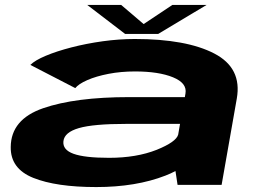

<svg xmlns="http://www.w3.org/2000/svg" viewBox="-20 -749 1068 778"><path d="M699.5 0 691 -56Q672.5 -46 650.5 -37.5Q531 9 370 9Q208 9 115 -28.2Q22 -65.5 23.5 -153.5Q24.5 -265.5 154.8 -310.5Q285 -355.5 504 -355.5H729L731.5 -370Q739 -412 681 -435.8Q623 -459.5 527 -459.5Q470 -459.5 419.8 -449.8Q369.5 -440 334 -424.5Q298.5 -409 285 -392L103 -486Q121.5 -504.5 165.5 -523Q209.5 -541.5 269.5 -557Q329.5 -572.5 396.2 -581.8Q463 -591 526 -591Q735 -591 848.2 -532.2Q961.5 -473.5 939.5 -349.5L878 0ZM702 -203.5 709.5 -247H491Q358.5 -247 299.8 -230Q241 -213 237 -177Q233 -142 278 -125.8Q323 -109.5 422 -109.5Q533 -109.5 615 -142Q694 -174 702 -203.5ZM487 -611.5 333.5 -729H471L562 -651.5L678.5 -729H817L621 -611.5Z"/></svg>

Font: Anybody UltraExpanded Regular
Style: Bold Italic
Weight: 700
Width: 9
Italic angle: -10°
Designer: Tyler Finck
Foundry: Etcetera Type Company
Version: Version 1.010; ttfautohint (v1.8.3) -l 8 -r 50 -G 200 -x 14 